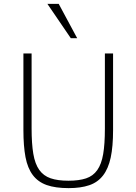

<svg xmlns="http://www.w3.org/2000/svg" viewBox="-20 -950 700 985"><path d="M560.1 -282.2Q560.1 -198.2 547.9 -141.4Q535.6 -84.5 508.5 -49.6Q481.4 -14.6 438 0.2Q394.5 15.1 332 15.1Q264.2 15.1 219.5 -0.7Q174.8 -16.6 148.2 -52Q121.6 -87.4 110.8 -144Q100.1 -200.7 100.1 -282.2V-675.8H142.1V-292Q142.1 -212.9 150.9 -160.9Q159.7 -108.9 181.4 -78.4Q203.1 -47.9 239.5 -35.4Q275.9 -22.9 331.1 -22.9Q385.3 -22.9 421.4 -34.9Q457.5 -46.9 479 -77.4Q500.5 -107.9 509.3 -159.4Q518.1 -210.9 518.1 -290V-675.8H560.1ZM343.3 -753.9 223.1 -930.2H281.2L376 -753.9Z"/></svg>

Font: Clear Sans Thin
Style: Regular
Weight: 250
Foundry: Intel Corporation
Version: Version 1.00